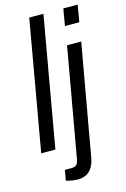

<svg xmlns="http://www.w3.org/2000/svg" viewBox="-135 -785 679 1034"><g transform="rotate(-15 204.0 -268.0)"><path d="M11 0 138 -723H217L90 0ZM312 -629 328 -723H408L392 -629ZM164 187Q155 187 142.5 185.5Q130 184 119 181.5Q108 179 101 177L111 119H147Q169 119 177.5 109Q186 99 190 73L296 -526H375L266 88Q261 120 248 142.5Q235 165 214.5 176Q194 187 164 187Z"/></g></svg>

Font: Archivo Condensed
Style: Italic
Weight: 400
Width: 3
Italic angle: -10°
Designer: Hector Gatti
Foundry: Omnibus-Type
Version: Version 2.001